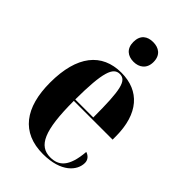

<svg xmlns="http://www.w3.org/2000/svg" viewBox="-232 -853 949 949"><g transform="rotate(45 242.5 -378.5)"><path d="M254 -629C293 -629 325 -651 325 -698C325 -747 293 -767 254 -767C214 -767 184 -747 184 -698C184 -651 214 -629 254 -629ZM260 10C387 10 438 -53 438 -106C438 -128 423 -143 404 -149C395 -36 355 -4 297 -4C217 -4 182 -75 182 -284H453V-306C453 -464 377 -549 250 -549C114 -549 35 -453 35 -265C35 -91 109 10 260 10ZM308 -294H182C183 -486 203 -539 249 -539C296 -539 308 -486 308 -294Z"/></g></svg>

Font: Noto Serif Display ExtraCondensed ExtraBold
Style: Regular
Weight: 800
Width: 2
Designer: Monotype Design Team
Foundry: Monotype Imaging Inc.
Version: Version 2.009